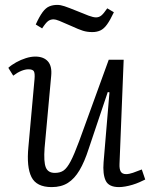

<svg xmlns="http://www.w3.org/2000/svg" viewBox="-20 -750 624 784"><path d="M14 -473Q27 -485 46 -495.5Q65 -506 85.5 -512.5Q106 -519 124 -519Q158 -519 175.5 -499.5Q193 -480 189 -440L162 -145Q158 -89 167 -66.5Q176 -44 204 -44Q226 -44 240 -54Q254 -64 268.5 -91.5Q283 -119 303 -173L424 -506H485L468 -81Q467 -60 473 -49.5Q479 -39 495 -39Q507 -39 523 -44.5Q539 -50 559 -58L573 -17Q563 -12 549.5 -6Q536 0 521 4.5Q506 9 491.5 11.5Q477 14 466 14Q424 14 411.5 -12.5Q399 -39 403 -88L427 -373L420 -374L342 -142Q325 -89 304.5 -54.5Q284 -20 257 -3Q230 14 191 14Q129 14 108.5 -27Q88 -68 96 -150L121 -427Q123 -450 118.5 -458.5Q114 -467 96 -467Q83 -467 67 -460.5Q51 -454 34 -441ZM357 -619Q336 -619 318.5 -624.5Q301 -630 273 -643Q237 -659 222 -665Q207 -671 199 -671Q186 -671 176.5 -664Q167 -657 152 -634L126 -650Q141 -683 154 -700.5Q167 -718 181.5 -724Q196 -730 214 -730Q227 -730 243.5 -724.5Q260 -719 297 -704Q323 -693 342 -686Q361 -679 372 -679Q384 -679 393.5 -686.5Q403 -694 418 -716L445 -700Q430 -668 417 -650Q404 -632 389.5 -625.5Q375 -619 357 -619Z"/></svg>

Font: Literata Light
Style: Italic
Weight: 300
Italic angle: -2°
Designer: Latin by Veronika Burian and Jose Scaglione. Greek by Irene Vlachou. Cyrillic by Vera Evstafieva
Foundry: TypeTogether
Version: Version 3.103;gftools[0.9.29]